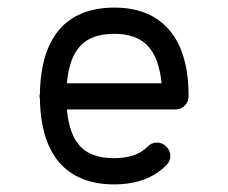

<svg xmlns="http://www.w3.org/2000/svg" viewBox="-20 -482 600 505"><path d="M281 -462H280Q281 -462 281 -462Q368 -462 418 -411Q476 -352 476 -229Q476 -214 465.5 -204Q455 -194 441 -194H156Q162 -126 193 -95Q222 -66 280 -66Q338 -66 368 -96Q378 -107 393 -107Q407 -107 417.5 -96.5Q428 -86 428 -72Q428 -57 417 -47Q367 3 280 3Q194 3 144 -46Q87 -103 85 -222Q84 -225 84 -228.5Q84 -232 85 -236Q87 -354 143 -412Q193 -462 281 -462ZM281 -393Q222 -393 193 -363Q162 -332 156 -263H405Q398 -331 368 -362Q338 -393 281 -393Z"/></svg>

Font: Brass Mono
Style: Regular
Weight: 400
Monospace: yes
Version: Version 1.100; ttfautohint (v1.8.3) -l 8 -r 50 -G 200 -x 14 